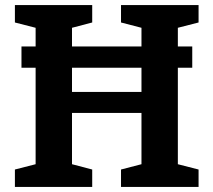

<svg xmlns="http://www.w3.org/2000/svg" viewBox="-20 -740 845 760"><path d="M684 -556V-630L766 -651V-720H459V-651L540 -630V-556H265V-630L345 -651V-720H39V-651L121 -630V-556H65V-472H121V-90L39 -69V0H345V-69L265 -90V-293H540V-90L459 -69V0H766V-69L684 -90V-472H741V-556ZM540 -376H265V-472H540Z"/></svg>

Font: GradeGX
Style: Regular
Weight: 100
Width: 1
Designer: Adam Twardoch
Foundry: Adam Twardoch
Version: Version 2.002; DEVELOPMENT